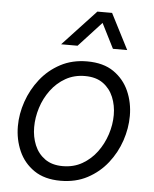

<svg xmlns="http://www.w3.org/2000/svg" viewBox="-54 -815 698 871"><g transform="rotate(5 294.5 -379.5)"><path d="M203 -607 354 -769H421L504 -607H439L382 -720L278 -607ZM254 10Q181 10 133.5 -22.5Q86 -55 63 -107.5Q40 -160 40 -220Q40 -276 59.5 -332.5Q79 -389 116 -436Q153 -483 206.5 -511.5Q260 -540 328 -540Q402 -540 449 -507.5Q496 -475 519 -423Q542 -371 542 -310Q542 -254 523 -197.5Q504 -141 467 -94Q430 -47 376.5 -18.5Q323 10 254 10ZM258 -57Q308 -57 347 -79.5Q386 -102 413 -138.5Q440 -175 454.5 -219.5Q469 -264 469 -308Q469 -352 453.5 -389.5Q438 -427 406 -450Q374 -473 324 -473Q275 -473 236 -451Q197 -429 169.5 -392Q142 -355 128 -310.5Q114 -266 114 -222Q114 -178 129.5 -140.5Q145 -103 177 -80Q209 -57 258 -57Z"/></g></svg>

Font: Be Vietnam Pro Light
Style: Italic
Weight: 300
Italic angle: -12°
Designer: Lam Bao, Tony Le, Vietanh Nguyen
Foundry: Yellow Type Foundry
Version: Version 1.002; ttfautohint (v1.8.3)